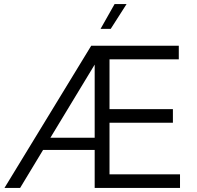

<svg xmlns="http://www.w3.org/2000/svg" viewBox="-20 -925 971 945"><path d="M2 0H79L192 -187H446V0H866V-67H519V-321H831V-388H519V-633H860V-700H429ZM475 -783H525L603 -905H544ZM228 -247 446 -607V-247Z"/></svg>

Font: Chess Sans
Style: Regular
Weight: 400
Designer: Wolf Bōese
Foundry: Wolf Bōese
Version: Version 7.223;Glyphs 3.3 (3306)